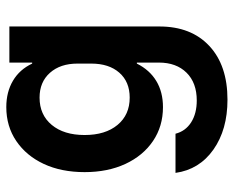

<svg xmlns="http://www.w3.org/2000/svg" viewBox="-88 -462 760 625"><g transform="rotate(-90 292.5 -150.0)"><path d="M280 210Q182.5 210 117.5 164.2Q52.5 118.3 41.7 40.8H169.2Q177.5 73.3 206.2 91.7Q235 110 277.5 110Q335 110 367.9 76.7Q400.8 43.3 400.8 -13.3V-85H397.5Q376.7 -43.3 340.8 -21.7Q305 0 255.8 0Q193.3 0 145.4 -32.5Q97.5 -65 70.8 -122.5Q44.2 -180 44.2 -255Q44.2 -330.8 70.8 -387.9Q97.5 -445 145.4 -477.5Q193.3 -510 255.8 -510Q305 -510 341.7 -488.3Q378.3 -466.7 397.5 -425.8H400.8V-500H518.3V-11.7Q518.3 91.7 455 150.8Q391.7 210 280 210ZM286.7 -108.3Q338.3 -108.3 367.9 -142.1Q397.5 -175.8 397.5 -233.3V-278.3Q397.5 -334.2 367.5 -367.9Q337.5 -401.7 286.7 -401.7Q230.8 -401.7 197.9 -362.1Q165 -322.5 165 -255Q165 -187.5 197.9 -147.9Q230.8 -108.3 286.7 -108.3Z"/></g></svg>

Font: Funnel Sans Light SemiBold
Style: Regular
Weight: 600
Version: Version 1.000